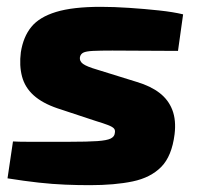

<svg xmlns="http://www.w3.org/2000/svg" viewBox="-20 -531 578 562"><path d="M275 -511Q313 -511 358 -508Q403 -505 445 -500.5Q487 -496 516 -489L501 -382Q452 -382 404 -382.5Q356 -383 309 -383Q273 -383 252.5 -382Q232 -381 224 -377Q216 -373 214 -364Q212 -352 223 -344Q234 -336 265 -327L381 -291Q421 -279 447 -259Q473 -239 484.5 -209Q496 -179 491 -138Q483 -74 452 -42.5Q421 -11 368.5 0Q316 11 243 11Q208 11 171 9.5Q134 8 93 3.5Q52 -1 2 -9L18 -117Q33 -116 61 -116Q89 -116 121.5 -116Q154 -116 183 -116Q237 -116 265 -118Q293 -120 304 -125.5Q315 -131 316 -141Q318 -150 313.5 -155Q309 -160 296 -165Q283 -170 260 -177L148 -214Q104 -229 78.5 -252Q53 -275 44.5 -307Q36 -339 41 -378Q48 -423 71.5 -452Q95 -481 144 -496Q193 -511 275 -511Z"/></svg>

Font: Exo 2 ExtraBold
Style: Italic
Weight: 800
Italic angle: -8°
Designer: Natanael Gama
Foundry: Natanael Gama
Version: Version 2.010